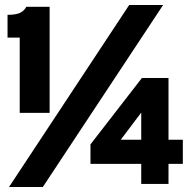

<svg xmlns="http://www.w3.org/2000/svg" viewBox="-20 -732 772 764"><path d="M58.5 -283V-582.5H10V-673Q44 -673 60.5 -681.2Q77 -689.5 84.5 -705H177.5V-283ZM16 12 494 -712H629L150.5 12ZM542 0V-80H340V-157.5L544.5 -421.5H650.5V-176H707.5V-80H650.5V0ZM460.5 -176H542V-284Z"/></svg>

Font: Overpass ExtraBold
Style: Regular
Weight: 800
Designer: Delve Withrington, Dave Bailey, Thomas Jockin
Foundry: Delve Fonts LLC
Version: Version 4.000; ttfautohint (v1.8.3)